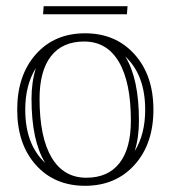

<svg xmlns="http://www.w3.org/2000/svg" viewBox="-20 -579 546 616"><path d="M412.1 -94.2Q445.8 -147.9 445.8 -227.1Q445.8 -338.4 381.8 -397.9Q425.8 -326.7 425.8 -191.9Q425.8 -137.7 412.1 -94.2ZM95.2 -360.8Q61 -306.2 61 -227.1Q61 -115.7 125 -56.2Q81.1 -127.4 81.1 -262.2Q81.1 -315.9 95.2 -360.8ZM399.9 -191.9Q399.9 -315.4 361.3 -380.6Q322.8 -445.8 250 -445.8Q180.2 -445.8 143.6 -398.7Q106.9 -351.6 106.9 -262.2Q106.9 -138.7 145.5 -73.7Q184.1 -8.8 256.8 -8.8Q326.7 -8.8 363.3 -55.7Q399.9 -102.5 399.9 -191.9ZM472.2 -227.1Q472.2 -117.2 411.6 -50Q351.1 17.1 252.9 17.1Q154.8 17.1 95 -49.8Q35.2 -116.7 35.2 -227.1Q35.2 -337.4 95 -404.8Q154.8 -472.2 252.9 -472.2Q351.1 -472.2 411.6 -404.8Q472.2 -337.4 472.2 -227.1ZM387.2 -533.2H118.2L120.1 -559.1H389.2Z"/></svg>

Font: FoglihtenNo01
Style: Regular
Weight: 500
Version: Version 0.61